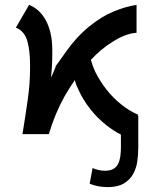

<svg xmlns="http://www.w3.org/2000/svg" viewBox="-20 -549 637 786"><path d="M546 56Q546 84 542 112Q538 140 525 163.5Q512 187 487 202Q462 217 421 217Q399 217 380 213Q361 209 347 203L359 139Q371 144 383.5 147Q396 150 409 150Q431 150 444 142.5Q457 135 463.5 122Q470 109 472.5 91.5Q475 74 475 54V2Q445 -13 416 -36Q379 -65 349.5 -102.5Q320 -140 301 -182Q291 -202 286 -221Q265 -190 245 -156Q204 -82 180 0H72Q84 -73 93.5 -140.5Q103 -208 103 -265Q103 -271 103 -277Q103 -282 103 -286Q103 -340 92 -380.5Q81 -421 45 -436L99 -529Q120 -521 137.5 -505Q155 -489 167.5 -466Q180 -443 187 -412.5Q194 -382 194 -346Q194 -334 194 -323Q194 -300 192.5 -275.5Q191 -251 189 -231Q209 -276 209 -279Q209 -280 209 -280Q209 -280 207.5 -278Q206 -276 206 -276Q206 -276 206 -276Q207 -276 250 -337Q293 -398 344.5 -440Q396 -482 446.5 -502.5Q497 -523 539 -529V-415Q491 -411 438 -376Q393 -348 352 -304Q359 -279 370 -255Q389 -217 415 -183.5Q441 -150 475 -122.5Q509 -95 546 -79L543 -74L546 -75Z"/></svg>

Font: Rising Sun SemiBold
Style: Regular
Weight: 600
Designer: Matt McInerney, Pablo Impallari, Rodrigo Fuenzalida (Raleway font), Stephen Hutchings (Greek), Cristiano Sobral (main ch
Foundry: The Rising Sun Project Authors
Version: Version 4.327; ttfautohint (v1.8.4.7-5d5b-dirty)